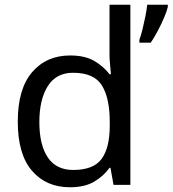

<svg xmlns="http://www.w3.org/2000/svg" viewBox="-20 -780 728 810"><path d="M275 10Q175 10 115 -59.5Q55 -129 55 -267Q55 -405 115.5 -475.5Q176 -546 276 -546Q338 -546 377.5 -523Q417 -500 442 -467H448Q447 -480 444.5 -505.5Q442 -531 442 -546V-760H530V0H459L446 -72H442Q418 -38 378 -14Q338 10 275 10ZM289 -63Q374 -63 408.5 -109.5Q443 -156 443 -250V-266Q443 -366 410 -419.5Q377 -473 288 -473Q217 -473 181.5 -416.5Q146 -360 146 -265Q146 -169 181.5 -116Q217 -63 289 -63ZM688 -751Q684 -733 672.5 -706Q661 -679 646 -650.5Q631 -622 616 -600H568V-612Q575 -631 581.5 -657.5Q588 -684 593.5 -711.5Q599 -739 601 -760H688Z"/></svg>

Font: Noto Sans Gothic
Style: Regular
Weight: 400
Designer: Monotype Design Team
Foundry: Monotype Imaging Inc.
Version: Version 2.001; ttfautohint (v1.8.4.7-5d5b)